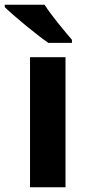

<svg xmlns="http://www.w3.org/2000/svg" viewBox="-48 -786 373 806"><path d="M139 -766H-28V-756C10 -719 104 -641 155 -606H254V-619C222 -656 168 -721 139 -766ZM227 0V-546H78V0Z"/></svg>

Font: Noto Sans Lisu
Style: Bold
Weight: 700
Designer: Monotype Design Team. David Williams.
Foundry: Monotype Imaging Inc.
Version: Version 2.102